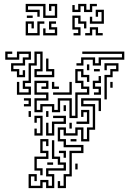

<svg xmlns="http://www.w3.org/2000/svg" viewBox="-20 -771 676 987"><path d="M67 -374V-404H37V-446H97V-476H127V-494H79V-464H7V-506H43V-494H19V-476H67V-506H139V-464H109V-434H49V-416H79V-386H97V-410H109V-374ZM67 -284V-350H79V-296H127V-314H97V-356H127V-446H157V-506H199V-404H169V-386H247V-404H217V-470H229V-416H259V-374H157V-416H187V-494H169V-434H139V-344H109V-326H139V-284ZM373 -434V-446H397V-476H469V-446H487V-476H607V-494H403V-506H619V-464H499V-434H457V-464H409V-434ZM517 -260V-386H547V-416H577V-434H529V-410H517V-446H589V-404H559V-374H529V-260ZM427 -410V-440H439V-410ZM337 -164V-254H289V-194H247V-224H199V-194H157V-266H217V-284H157V-356H229V-314H193V-326H217V-344H169V-296H229V-254H169V-206H187V-236H259V-206H277V-266H349V-176H367V-296H427V-314H397V-344H367V-416H409V-386H439V-350H427V-374H397V-404H379V-356H409V-326H439V-284H379V-164ZM463 -404V-416H493V-404ZM463 -284V-296H487V-314H457V-356H487V-380H499V-344H469V-326H499V-284ZM547 -320V-350H559V-320ZM247 -314V-350H259V-326H283V-314ZM253 -284V-296H337V-350H349V-284ZM277 196V160H289V184H307V124H337V4H397V-14H307V-44H277V-116H319V-86H367V-116H409V-56H427V-116H457V-224H397V-266H499V-200H487V-254H409V-236H469V-104H439V-44H397V-104H379V-74H307V-104H289V-56H319V-26H409V16H349V136H319V196ZM103 -224V-236H127V-254H103V-266H139V-224ZM307 -200V-230H319V-200ZM373 -134V-146H427V-194H409V-170H397V-206H439V-134ZM127 -170V-200H139V-170ZM217 -170V-200H229V-170ZM217 -74V-140H229V-86H247V-146H307V-164H253V-176H319V-134H259V-74ZM157 -74V-110H169V-86H187V-164H169V-140H157V-176H199V-74ZM337 -110V-140H349V-110ZM187 130V106H157V34H217V16H187V-56H229V-20H217V-44H199V4H229V46H169V94H199V130ZM343 -44V-56H373V-44ZM127 196V124H169V160H157V136H139V184H187V154H229V184H247V136H217V94H307V76H277V46H247V-50H259V34H289V64H319V106H229V124H259V196H217V166H199V196ZM307 40V16H283V4H319V40ZM223 76V64H253V76ZM367 100V70H379V100ZM202 -679V-739H124V-721H184V-685H172V-709H112V-751H214V-691H262V-739H244V-715H232V-751H274V-679ZM352 -709V-745H364V-721H382V-751H424V-721H442V-751H478V-739H454V-709H412V-739H394V-709ZM442 -649V-685H454V-661H502V-709H484V-685H472V-721H514V-649ZM118 -679V-691H148V-679ZM358 -589V-601H382V-619H352V-691H394V-661H424V-625H412V-649H382V-679H364V-631H394V-589ZM112 -589V-661H154V-625H142V-649H124V-601H172V-661H208V-649H184V-589ZM202 -589V-625H214V-601H262V-619H232V-661H268V-649H244V-631H274V-589ZM418 -589V-601H442V-631H484V-601H508V-589H472V-619H454V-589Z"/></svg>

Font: Rubik Maze
Style: Regular
Weight: 400
Designer: Hubert and Fischer, NaN
Foundry: Hubert and Fischer, NaN
Version: Version 2.200